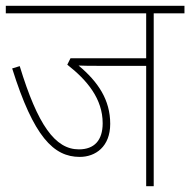

<svg xmlns="http://www.w3.org/2000/svg" viewBox="-20 -642 656 662"><path d="M510 -596H616V-622H0V-596H484V-441H223L212 -419C281 -365 334 -301 334 -217C334 -158 305 -127 252 -127C170 -127 110 -211 48 -414L22 -406C96 -170 165 -101 255 -101C309 -101 360 -136 360 -215C360 -298 318 -360 251 -416C271 -415 294 -415 315 -415H484V0H510Z"/></svg>

Font: Noto Sans Devanagari SemiCondensed Thin
Style: Regular
Weight: 100
Width: 4
Designer: Jelle Bosma - Monotype Design Team
Foundry: Monotype Imaging Inc.
Version: Version 2.004